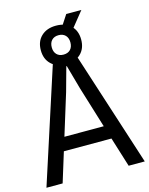

<svg xmlns="http://www.w3.org/2000/svg" viewBox="-138 -1042 876 1128"><g transform="rotate(-15 300.0 -478.0)"><path d="M1 0 236.5 -727H364.5L599 0H501L433 -218.5L486.5 -180.5H125L160 -262H461.5L431.5 -223.5L342.5 -513L301.5 -659.5H298.5L258 -513L99.5 0ZM301 -671Q245 -671 211.5 -702.8Q178 -734.5 178 -788.5Q178 -842.5 211.5 -874Q245 -905.5 301 -905.5Q357.5 -905.5 390.5 -874Q423.5 -842.5 423.5 -788.5Q423.5 -734.5 390.5 -702.8Q357.5 -671 301 -671ZM301 -729.5Q327.5 -729.5 342.8 -745.2Q358 -761 358 -788.5Q358 -816 342.8 -831.8Q327.5 -847.5 301 -847.5Q275 -847.5 259.8 -831.8Q244.5 -816 244.5 -788.5Q244.5 -761 259.8 -745.2Q275 -729.5 301 -729.5ZM316.5 -862.5 377.5 -956H469.5L381.5 -846.5Z"/></g></svg>

Font: Spline Sans Mono
Style: Regular
Weight: 400
Monospace: yes
Designer: Eben Sorkin, Mirko Velimirovic
Foundry: Sorkin Type
Version: Version 1.004